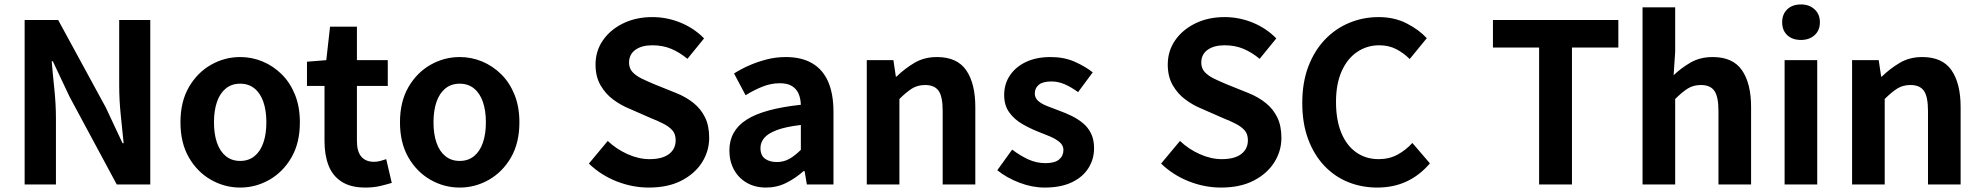

<svg xmlns="http://www.w3.org/2000/svg" viewBox="-20 -831 8926 865"><path d="M91 0V-741H242L457 -346L532 -186H537Q531 -244 524 -313Q517 -382 517 -445V-741H657V0H506L293 -396L218 -555H213Q218 -495 225 -428Q232 -361 232 -297V0Z M1062 14Q992 14 930.5 -21Q869 -56 831 -121.5Q793 -187 793 -280Q793 -373 831 -438.5Q869 -504 930.5 -539Q992 -574 1062 -574Q1115 -574 1163 -554Q1211 -534 1249 -496.5Q1287 -459 1309 -404.5Q1331 -350 1331 -280Q1331 -187 1293 -121.5Q1255 -56 1193.5 -21Q1132 14 1062 14ZM1062 -106Q1100 -106 1126.5 -127.5Q1153 -149 1166.5 -188Q1180 -227 1180 -280Q1180 -333 1166.5 -372Q1153 -411 1126.5 -432.5Q1100 -454 1062 -454Q1024 -454 997.5 -432.5Q971 -411 957.5 -372Q944 -333 944 -280Q944 -227 957.5 -188Q971 -149 997.5 -127.5Q1024 -106 1062 -106Z M1626 14Q1560 14 1519 -12.5Q1478 -39 1460 -86Q1442 -133 1442 -195V-444H1363V-553L1450 -560L1467 -711H1588V-560H1727V-444H1588V-196Q1588 -148 1608 -125Q1628 -102 1665 -102Q1679 -102 1694 -106Q1709 -110 1720 -114L1745 -7Q1722 0 1692.5 7Q1663 14 1626 14Z M2051 14Q1981 14 1919.5 -21Q1858 -56 1820 -121.5Q1782 -187 1782 -280Q1782 -373 1820 -438.5Q1858 -504 1919.5 -539Q1981 -574 2051 -574Q2104 -574 2152 -554Q2200 -534 2238 -496.5Q2276 -459 2298 -404.5Q2320 -350 2320 -280Q2320 -187 2282 -121.5Q2244 -56 2182.5 -21Q2121 14 2051 14ZM2051 -106Q2089 -106 2115.5 -127.5Q2142 -149 2155.5 -188Q2169 -227 2169 -280Q2169 -333 2155.5 -372Q2142 -411 2115.5 -432.5Q2089 -454 2051 -454Q2013 -454 1986.5 -432.5Q1960 -411 1946.5 -372Q1933 -333 1933 -280Q1933 -227 1946.5 -188Q1960 -149 1986.5 -127.5Q2013 -106 2051 -106Z M2903 14Q2829 14 2758 -14Q2687 -42 2633 -94L2718 -196Q2757 -159 2807.5 -136.5Q2858 -114 2906 -114Q2964 -114 2994 -137Q3024 -160 3024 -199Q3024 -227 3009.5 -243.5Q2995 -260 2970 -273Q2945 -286 2912 -299L2814 -342Q2777 -357 2742.5 -382.5Q2708 -408 2685.5 -447Q2663 -486 2663 -540Q2663 -601 2696 -649Q2729 -697 2787 -725.5Q2845 -754 2919 -754Q2985 -754 3046 -729Q3107 -704 3152 -658L3077 -566Q3042 -595 3004 -611Q2966 -627 2919 -627Q2871 -627 2842.5 -606.5Q2814 -586 2814 -549Q2814 -523 2830 -506Q2846 -489 2872 -476.5Q2898 -464 2929 -451L3026 -412Q3071 -394 3104.5 -367Q3138 -340 3156.5 -302Q3175 -264 3175 -210Q3175 -150 3142.5 -99Q3110 -48 3049.5 -17Q2989 14 2903 14Z M3431 14Q3382 14 3344.5 -7.5Q3307 -29 3286.5 -67Q3266 -105 3266 -153Q3266 -242 3343 -291.5Q3420 -341 3588 -359Q3587 -387 3578 -408.5Q3569 -430 3548.5 -443Q3528 -456 3493 -456Q3454 -456 3416 -441Q3378 -426 3339 -402L3287 -500Q3320 -521 3357 -537Q3394 -553 3435 -563.5Q3476 -574 3520 -574Q3591 -574 3639 -546Q3687 -518 3711 -463Q3735 -408 3735 -327V0H3615L3605 -60H3600Q3564 -28 3522 -7Q3480 14 3431 14ZM3480 -101Q3511 -101 3536.5 -115.5Q3562 -130 3588 -156V-268Q3520 -260 3480 -245Q3440 -230 3423 -209.5Q3406 -189 3406 -164Q3406 -131 3426.5 -116Q3447 -101 3480 -101Z M3885 0V-560H4005L4016 -486H4019Q4056 -522 4100 -548Q4144 -574 4201 -574Q4292 -574 4333 -514.5Q4374 -455 4374 -349V0H4227V-331Q4227 -396 4208.5 -422Q4190 -448 4148 -448Q4114 -448 4088.5 -432Q4063 -416 4032 -385V0Z M4686 14Q4630 14 4572.5 -8Q4515 -30 4473 -64L4540 -157Q4577 -129 4613.5 -112.5Q4650 -96 4690 -96Q4732 -96 4751.5 -112.5Q4771 -129 4771 -155Q4771 -176 4754 -190.5Q4737 -205 4710 -216.5Q4683 -228 4654 -239Q4619 -253 4584.5 -273Q4550 -293 4527 -324.5Q4504 -356 4504 -403Q4504 -453 4530 -491.5Q4556 -530 4602.5 -552Q4649 -574 4713 -574Q4774 -574 4821.5 -553Q4869 -532 4903 -505L4837 -416Q4807 -438 4777.5 -451Q4748 -464 4717 -464Q4678 -464 4660 -449Q4642 -434 4642 -410Q4642 -390 4657 -376.5Q4672 -363 4698 -353Q4724 -343 4753 -332Q4781 -322 4808.5 -308.5Q4836 -295 4859 -276Q4882 -257 4895.5 -229.5Q4909 -202 4909 -163Q4909 -114 4883.5 -73.5Q4858 -33 4808.5 -9.5Q4759 14 4686 14Z M5481 14Q5407 14 5336 -14Q5265 -42 5211 -94L5296 -196Q5335 -159 5385.5 -136.5Q5436 -114 5484 -114Q5542 -114 5572 -137Q5602 -160 5602 -199Q5602 -227 5587.5 -243.5Q5573 -260 5548 -273Q5523 -286 5490 -299L5392 -342Q5355 -357 5320.5 -382.5Q5286 -408 5263.5 -447Q5241 -486 5241 -540Q5241 -601 5274 -649Q5307 -697 5365 -725.5Q5423 -754 5497 -754Q5563 -754 5624 -729Q5685 -704 5730 -658L5655 -566Q5620 -595 5582 -611Q5544 -627 5497 -627Q5449 -627 5420.5 -606.5Q5392 -586 5392 -549Q5392 -523 5408 -506Q5424 -489 5450 -476.5Q5476 -464 5507 -451L5604 -412Q5649 -394 5682.5 -367Q5716 -340 5734.5 -302Q5753 -264 5753 -210Q5753 -150 5720.5 -99Q5688 -48 5627.5 -17Q5567 14 5481 14Z M6185 14Q6115 14 6054 -10.5Q5993 -35 5946.5 -84Q5900 -133 5873.5 -204Q5847 -275 5847 -367Q5847 -459 5874 -530.5Q5901 -602 5948.5 -652Q5996 -702 6058.5 -728Q6121 -754 6191 -754Q6262 -754 6317.5 -725.5Q6373 -697 6408 -659L6331 -565Q6303 -593 6269.5 -610Q6236 -627 6194 -627Q6138 -627 6093.5 -596.5Q6049 -566 6024 -509Q5999 -452 5999 -372Q5999 -291 6022.5 -233.5Q6046 -176 6089.5 -145Q6133 -114 6191 -114Q6239 -114 6276.5 -134.5Q6314 -155 6343 -187L6422 -95Q6376 -41 6317 -13.5Q6258 14 6185 14Z M6914 0V-617H6706V-741H7271V-617H7062V0Z M7380 0V-798H7527V-597L7520 -492Q7553 -524 7596 -549Q7639 -574 7696 -574Q7787 -574 7828 -514.5Q7869 -455 7869 -349V0H7722V-331Q7722 -396 7703.5 -422Q7685 -448 7643 -448Q7609 -448 7583.5 -432Q7558 -416 7527 -385V0Z M8020 0V-560H8167V0ZM8094 -651Q8055 -651 8032 -672.5Q8009 -694 8009 -731Q8009 -767 8032 -789Q8055 -811 8094 -811Q8131 -811 8155 -789Q8179 -767 8179 -731Q8179 -694 8155 -672.5Q8131 -651 8094 -651Z M8324 0V-560H8444L8455 -486H8458Q8495 -522 8539 -548Q8583 -574 8640 -574Q8731 -574 8772 -514.5Q8813 -455 8813 -349V0H8666V-331Q8666 -396 8647.5 -422Q8629 -448 8587 -448Q8553 -448 8527.5 -432Q8502 -416 8471 -385V0Z"/></svg>

Font: Noto Sans SC Thin
Style: Bold
Weight: 700
Version: Version 2.004-H2;hotconv 1.0.118;makeotfexe 2.5.65603